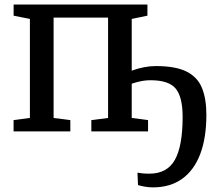

<svg xmlns="http://www.w3.org/2000/svg" viewBox="-20 -575 949 840"><path d="M648.5 244.8Q631.2 244.8 611.7 241.3Q592.3 237.8 583.8 234.5L581.4 180.5Q588.7 182.1 602.5 183.4Q616.4 184.8 633.3 184.8Q711.3 184.8 745.1 124.3Q779 63.8 779 -63.2Q779 -150.7 748.8 -187.3Q718.6 -224 638.4 -224Q610.1 -224 578.5 -215.6Q546.9 -207.3 531.4 -198.5V-253.8Q541.9 -260.6 562.8 -268.1Q583.7 -275.6 609.8 -280.8Q635.8 -286 661.8 -286Q747.8 -286 796 -262Q844.1 -237.9 863.5 -190.5Q882.9 -143.1 882.9 -72.8Q882.9 27.5 856.2 98.5Q829.4 169.4 777.2 207.1Q725 244.8 648.5 244.8ZM39.4 0V-49.5L110.8 -59V-492.2L39.6 -506.4V-555.3H625V-506.4L556.3 -492.2V-58.9L627.7 -49.5V0H379.6V-49.5L452.8 -58.9V-497.9H214.5V-58.9L287.7 -49.5V0Z"/></svg>

Font: Merriweather 7pt Light
Style: Regular
Weight: 300
Designer: Eben Sorkin
Foundry: Eben Sorkin
Version: Version 2.200;gftools[0.9.31]